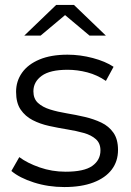

<svg xmlns="http://www.w3.org/2000/svg" viewBox="-20 -751 528 776"><path d="M240 5Q175 5 117 -13.5Q59 -32 26 -60L58 -116Q90 -92 140 -74.5Q190 -57 245 -57Q320 -57 353 -80.5Q386 -104 386 -143Q386 -172 367.5 -188.5Q349 -205 319 -213.5Q289 -222 252 -228Q215 -234 178.5 -242Q142 -250 112 -265.5Q82 -281 63.5 -308Q45 -335 45 -380Q45 -423 69 -457Q93 -491 139.5 -510.5Q186 -530 253 -530Q304 -530 355 -516.5Q406 -503 439 -481L408 -424Q373 -448 333 -458.5Q293 -469 253 -469Q182 -469 148.5 -444.5Q115 -420 115 -382Q115 -352 133.5 -335Q152 -318 182.5 -308.5Q213 -299 249.5 -293Q286 -287 322.5 -278.5Q359 -270 389.5 -255.5Q420 -241 438.5 -214.5Q457 -188 457 -145Q457 -99 431.5 -65.5Q406 -32 357.5 -13.5Q309 5 240 5ZM78 -607 207 -731H279L408 -607H342L243 -690L144 -607Z"/></svg>

Font: Modern
Style: Small
Weight: 400
Designer: Julieta Ulanovsky
Foundry: Julieta Ulanovsky
Version: Version 8.000